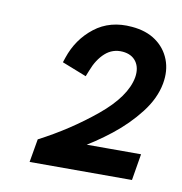

<svg xmlns="http://www.w3.org/2000/svg" viewBox="-53 -754 447 471"><g transform="rotate(10 170.5 -518.5)"><path d="M269 -582Q273 -606 262 -621.5Q251 -637 228 -639Q203 -641 184.5 -624.5Q166 -608 155 -579L149 -564L88 -588L92 -600Q108 -648 146.5 -678Q185 -708 240 -703Q276 -700 300 -683Q324 -666 334.5 -639Q345 -612 339 -579Q332 -541 304 -505Q276 -469 238.5 -439.5Q201 -410 159 -386L146 -399H316L305 -333H50L60 -391Q135 -430 197.5 -481.5Q260 -533 269 -582Z"/></g></svg>

Font: Fixel Italic Variable 20240409 Display Thin
Style: Italic
Weight: 100
Italic angle: -10°
Designer: AlfaBravo + MacPaw
Foundry: Kyrylo Tkachov, Marchela Mozhyna, Serhii Makarenko, Maria Weinstein, Zakhar Kryvoshyya
Version: Version 1.211;Glyphs 3.2 (3225)